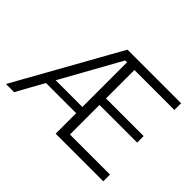

<svg xmlns="http://www.w3.org/2000/svg" viewBox="-139 -978 1242 1242"><g transform="rotate(45 482.0 -356.5)"><path d="M15 0Q47 -57 82.5 -121Q118 -184.5 150 -241.5L288.5 -489Q323 -551 353.2 -605Q383.5 -659 414 -713H904V-651.5H538.5V-391.5H883V-332H538.5V-61.5H905V0H469.5V-187.5H193.5Q167.5 -140.5 141 -93Q114.5 -45.5 89.5 0ZM236 -263.5Q231 -254.5 225 -244.5H469.5V-653H452.5Z"/></g></svg>

Font: Heraclito Light
Style: Regular
Weight: 300
Designer: Kostas Bartsokas (font) & Cristiano Sobral (main changes)
Foundry: Kostas Bartsokas (font) & Cristiano Sobral (main changes)
Version: Version 1.00;July 8, 2020;FontCreator 13.0.0.2655 64-bit